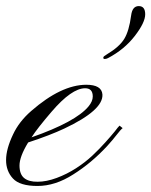

<svg xmlns="http://www.w3.org/2000/svg" viewBox="-66 -617 504 640"><path d="M243.2 -295.4Q243.2 -322.8 217.8 -322.8Q172.9 -322.8 105.5 -244.1Q58.6 -189.5 39.1 -159.2Q186.5 -210.9 229 -262.2Q243.2 -279.3 243.2 -295.4ZM221.2 -334.5Q272.9 -334.5 275.4 -302.2Q278.8 -250 148.4 -188.5Q100.6 -166 27.8 -142.1Q-1 -94.7 -1 -65.4Q-1 -36.1 14.6 -23.4Q30.3 -10.7 59.6 -11.2Q88.9 -11.2 123 -23.9Q157.2 -36.6 187.5 -56.2Q217.8 -75.7 242.2 -98.6Q266.6 -121.6 285.2 -142.6Q303.7 -163.1 316.4 -178.7Q328.1 -194.3 332.5 -198.2L342.8 -189.9Q335.9 -184.6 323.2 -168Q310.5 -151.4 291 -129.9Q238.8 -73.7 178.2 -35.6Q118.2 2.9 59.1 2.9Q0 2.9 -22.9 -22Q-68.8 -71.8 -22.5 -168.9Q-2.4 -211.9 38.1 -247.1Q137.7 -334 221.2 -334.5ZM293.9 -423.3Q288.1 -420.4 283.2 -420.4Q278.3 -420.4 278.3 -424.3Q278.3 -427.7 281.2 -429.7Q284.2 -431.6 290.5 -436Q332 -460.9 348.1 -487.3Q364.3 -513.7 371.1 -565.4Q375 -596.7 396.5 -596.7Q418 -596.7 418 -569.3Q418 -542 383.3 -497.1Q348.6 -452.1 293.9 -423.3Z"/></svg>

Font: PinyonScript
Style: Regular
Weight: 400
Designer: Nicole Fally
Foundry: Nicole Fally
Version: Version 1.005